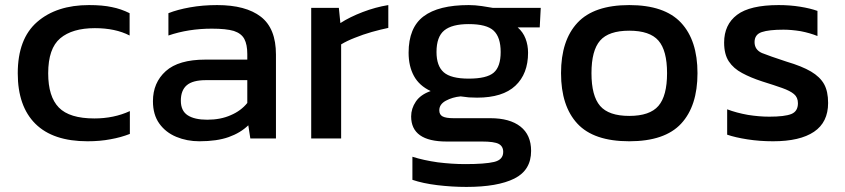

<svg xmlns="http://www.w3.org/2000/svg" viewBox="-20 -554 3332 757"><path d="M416 -5Q375 3 325 3Q189 3 119.5 -66Q50 -135 50 -265Q50 -401 126.5 -467.5Q203 -534 331 -534Q385 -534 421 -526Q457 -519 491 -502V-414Q435 -443 354 -443Q265 -443 217.5 -403Q170 -363 170 -265Q170 -173 212 -130Q254 -87 352 -87Q429 -87 492 -116V-26Q456 -12 416 -5Z M766 3Q717 3 675 -14.5Q633 -32 608 -67Q583 -102 583 -155Q583 -228 633.5 -273.5Q684 -319 790 -319H955V-341Q955 -378 943.5 -400Q932 -422 902 -432Q872 -441 815 -441Q723 -441 644 -414V-502Q679 -516 729 -525Q779 -534 836 -534Q949 -534 1008.5 -488Q1068 -442 1068 -339V-8H967L959 -60Q928 -30 881.5 -13.5Q835 3 766 3ZM797 -82Q850 -82 890 -100Q930 -117 955 -148V-238H792Q740 -238 716.5 -218Q693 -198 693 -157Q693 -117 720 -99.5Q747 -82 797 -82Z M1325 -8H1207V-523H1316L1322 -463Q1359 -487 1410 -506.5Q1461 -526 1511 -534V-444Q1482 -438 1446 -428Q1411 -418 1379 -405Q1348 -393 1325 -379Z M1819 183Q1762 183 1704 176Q1647 169 1606 155V64Q1650 78 1706 86Q1763 93 1814 93Q1892 93 1928 84.5Q1964 76 1964 45Q1964 23 1946.5 13.5Q1929 4 1880 4H1741Q1601 4 1601 -95Q1601 -126 1619.5 -153.5Q1638 -181 1678 -195Q1633 -216 1612 -254.5Q1591 -293 1591 -346Q1591 -445 1650 -489.5Q1709 -534 1828 -534Q1853 -534 1880 -530Q1908 -526 1923 -523H2112L2108 -446H2021Q2042 -428 2052 -402Q2062 -376 2062 -346Q2062 -263 2012 -216Q1962 -169 1861 -169Q1844 -169 1829 -170Q1817 -172 1796 -174Q1764 -171 1738 -157Q1712 -143 1712 -119Q1712 -102 1725 -95Q1738 -88 1768 -88H1913Q1990 -88 2032 -55Q2074 -22 2074 41Q2074 117 2008 150Q1942 183 1819 183ZM1828 -244Q1899 -244 1926.5 -267.5Q1954 -291 1954 -349Q1954 -407 1926.5 -433Q1899 -459 1828 -459Q1762 -459 1731.5 -434Q1701 -409 1701 -349Q1701 -294 1729.5 -269Q1758 -244 1828 -244Z M2461 3Q2321 3 2256.5 -66.5Q2192 -136 2192 -265.5Q2192 -395 2257 -464.5Q2322 -534 2461 -534Q2600 -534 2665 -464.5Q2730 -395 2730 -265.5Q2730 -136 2665.5 -66.5Q2601 3 2461 3ZM2461 -97Q2542 -97 2576 -136.5Q2610 -176 2610 -265.5Q2610 -355 2576 -394Q2542 -433 2461 -433Q2380 -433 2346 -394Q2312 -355 2312 -265.5Q2312 -176 2346 -136.5Q2380 -97 2461 -97Z M3028 3Q2975 3 2927 -4.5Q2879 -12 2847 -23V-123Q2884 -109 2929 -101Q2973 -94 3013 -94Q3074 -94 3100 -104.5Q3126 -115 3126 -147Q3126 -170 3110.5 -183Q3095 -196 3064 -207Q3033 -218 2985 -233Q2939 -248 2906 -266Q2872 -284 2853.5 -312Q2835 -340 2835 -386Q2835 -457 2886 -495.5Q2937 -534 3050 -534Q3095 -534 3135 -527.5Q3175 -521 3203 -511V-412Q3173 -424 3137 -431Q3100 -437 3069 -437Q3012 -437 2983.5 -427.5Q2955 -418 2955 -388Q2955 -358 2984 -345Q3014 -333 3081 -311Q3142 -293 3177.5 -272Q3213 -251 3229 -222.5Q3245 -194 3245 -148Q3245 -72 3189.5 -34.5Q3134 3 3028 3Z"/></svg>

Font: Kanit Cyrillic
Style: Regular
Weight: 400
Designer: Katatrad Team, Sasha Pavljenko
Foundry: CadsonDemak, Pavljenko + Design
Version: Version 1.002;Fontself Maker 3.5.7